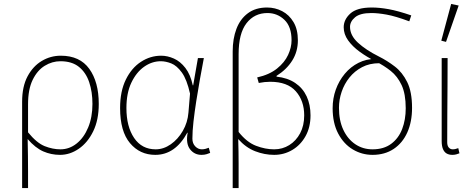

<svg xmlns="http://www.w3.org/2000/svg" viewBox="-20 -772 2390 972"><path d="M92 180V-257Q92 -334 119.5 -385.5Q147 -437 191.5 -463.5Q236 -490 288 -490Q384 -490 432 -423.5Q480 -357 480 -246Q480 -165 452 -107.5Q424 -50 379 -19Q334 12 284 12Q239 12 199 -5.5Q159 -23 120 -68Q121 -20 121.5 18Q122 56 122 94Q122 132 122 180ZM286 -16Q331 -16 368 -45.5Q405 -75 426.5 -127Q448 -179 448 -246Q448 -307 431.5 -356Q415 -405 379.5 -433.5Q344 -462 286 -462Q244 -462 206.5 -439Q169 -416 145.5 -368Q122 -320 122 -244V-102Q166 -48 206.5 -32Q247 -16 286 -16Z M766 12Q688 12 638 -47.5Q588 -107 588 -225Q588 -310 617 -369Q646 -428 693.5 -459Q741 -490 796 -490Q828 -490 860.5 -475.5Q893 -461 918.5 -428Q944 -395 956 -340H958L982 -478H1012Q1002 -426 992 -370Q982 -314 973.5 -259.5Q965 -205 959.5 -156.5Q954 -108 954 -70Q954 -46 968.5 -31Q983 -16 1002 -16Q1011 -16 1020.5 -18.5Q1030 -21 1037 -24L1044 2Q1037 5 1026 8.5Q1015 12 1000 12Q964 12 942 -16.5Q920 -45 930 -100H928Q867 12 766 12ZM768 -16Q808 -16 844.5 -41.5Q881 -67 905.5 -109.5Q930 -152 934 -202L942 -298Q926 -370 900.5 -405Q875 -440 847 -451Q819 -462 794 -462Q749 -462 709.5 -434Q670 -406 645 -353.5Q620 -301 620 -225Q620 -131 659 -73.5Q698 -16 768 -16Z M1158 180V-512Q1158 -576 1177 -626Q1196 -676 1235 -705Q1274 -734 1332 -734Q1373 -734 1408.5 -715.5Q1444 -697 1466 -660Q1488 -623 1488 -568Q1488 -511 1459.5 -465.5Q1431 -420 1380 -388V-384Q1436 -378 1474.5 -352Q1513 -326 1532.5 -284Q1552 -242 1552 -188Q1552 -128 1527 -83Q1502 -38 1460 -13Q1418 12 1368 12Q1319 12 1271.5 -6.5Q1224 -25 1186 -68Q1188 -5 1188 55Q1188 115 1188 180ZM1368 -16Q1410 -16 1444.5 -37.5Q1479 -59 1499.5 -97.5Q1520 -136 1520 -188Q1520 -262 1477.5 -310Q1435 -358 1348 -358Q1320 -358 1290 -352L1282 -380Q1344 -394 1382.5 -425Q1421 -456 1438.5 -494Q1456 -532 1456 -568Q1456 -637 1420 -671.5Q1384 -706 1334 -706Q1268 -706 1228 -654.5Q1188 -603 1188 -498Q1188 -399 1188 -301Q1188 -203 1188 -104Q1229 -52 1276 -34Q1323 -16 1368 -16Z M1866 12Q1812 12 1766 -15.5Q1720 -43 1692 -96Q1664 -149 1664 -224Q1664 -274 1680 -318.5Q1696 -363 1725.5 -398.5Q1755 -434 1795 -454Q1835 -474 1882 -474L1900 -452Q1851 -452 1813 -432Q1775 -412 1749 -379.5Q1723 -347 1709.5 -307Q1696 -267 1696 -226Q1696 -162 1718 -115Q1740 -68 1778.5 -42Q1817 -16 1866 -16Q1923 -16 1960.5 -44Q1998 -72 2016 -119Q2034 -166 2034 -224Q2034 -297 2013 -341.5Q1992 -386 1958 -413Q1924 -440 1884 -460Q1838 -483 1801 -510Q1764 -537 1742 -568Q1720 -599 1720 -634Q1720 -673 1753.5 -703.5Q1787 -734 1862 -734Q1901 -734 1948 -725.5Q1995 -717 2062 -694L2052 -664Q1982 -690 1937.5 -698Q1893 -706 1860 -706Q1803 -706 1777.5 -684.5Q1752 -663 1752 -636Q1752 -593 1792 -556Q1832 -519 1898 -486Q1940 -465 1978.5 -435.5Q2017 -406 2041.5 -356.5Q2066 -307 2066 -226Q2066 -155 2042 -101.5Q2018 -48 1973 -18Q1928 12 1866 12Z M2270 12Q2253 12 2241 5Q2229 -2 2222.5 -17.5Q2216 -33 2216 -58V-478H2246Q2246 -406 2245.5 -335.5Q2245 -265 2244.5 -194.5Q2244 -124 2244 -52Q2244 -34 2252 -25Q2260 -16 2272 -16Q2279 -16 2285 -17.5Q2291 -19 2300 -22L2306 4Q2299 7 2290 9.5Q2281 12 2270 12ZM2238 -560 2214 -566 2264 -752 2302 -744Z"/></svg>

Font: Source Sans 3 Variable
Style: Regular
Weight: 200
Designer: Paul D. Hunt
Foundry: Adobe Systems Incorporated
Version: Version 3.026